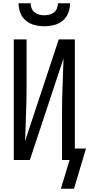

<svg xmlns="http://www.w3.org/2000/svg" viewBox="-20 -975 544 1170"><path d="M250 -815Q220 -815 190.5 -822.5Q161 -830 138 -849Q115 -868 104 -896.5Q93 -925 93 -955H167Q167 -939 173 -924Q179 -909 191 -899.5Q203 -890 218.5 -886Q234 -882 250 -882Q266 -882 281.5 -886Q297 -890 309 -899.5Q321 -909 327 -924Q333 -939 333 -955H407Q407 -925 396 -896.5Q385 -868 362 -849Q339 -830 309.5 -822.5Q280 -815 250 -815ZM431 175H351L404 0H358V-294Q358 -375 361.5 -456.5Q365 -538 367 -619L162 0H64V-735H142V-441Q142 -360 138.5 -278.5Q135 -197 133 -116L338 -735H436V-70H504Z"/></svg>

Font: Iosevka Curly
Style: Regular
Weight: 400
Monospace: yes
Designer: Belleve Invis
Foundry: Belleve Invis
Version: Version 22.1.2; ttfautohint (v1.8.4)